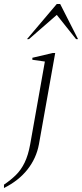

<svg xmlns="http://www.w3.org/2000/svg" viewBox="-80 -727 413 967"><path d="M-60 220V203Q-26 180 0 154.5Q26 129 44 92Q62 55 72 0L146 -417L83 -426V-436L185 -460H198L116 0Q103 70 58.5 126.5Q14 183 -60 220ZM56 -530 206 -707H223L313 -530H303L206 -652L66 -530Z"/></svg>

Font: Spectral ExtraLight
Style: Italic
Weight: 275
Italic angle: -10°
Designer: Jean-Baptiste Levee
Foundry: Production Type
Version: Version 2.001